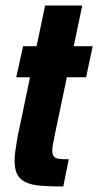

<svg xmlns="http://www.w3.org/2000/svg" viewBox="-20 -678 357 698"><path d="M210 0Q160 0 126 -3Q92 -6 71.5 -16.5Q51 -27 42 -45.5Q33 -64 33 -94Q33 -109 35.5 -127Q38 -145 41.5 -166.5Q45 -188 51 -214L89 -397H39L64 -510H113L144 -658H279L248 -510H317L293 -397H223L178 -182Q176 -170 174 -161Q172 -152 171 -144Q170 -136 170 -130Q170 -116 176 -109Q182 -102 195 -100.5Q208 -99 230 -99Z"/></svg>

Font: Saira Condensed ExtraBold
Style: Italic
Weight: 800
Width: 3
Italic angle: -12°
Designer: Hector Gatti with collaboration of the Omnibus-Type team
Foundry: Omnibus-Type
Version: Version 1.101